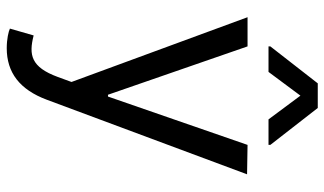

<svg xmlns="http://www.w3.org/2000/svg" viewBox="-226 -578 1009 598"><g transform="rotate(90 279.0 -279.5)"><path d="M130.7 204.5C206.3 204.5 259.6 164.4 291.2 79.5L523.4 -544L431.8 -545.5L281.2 -110.8H275.6L125 -545.5H34.1L235.8 2.8L220.2 45.5C189.6 128.6 152 136.4 90.9 120.7L69.6 194.6C78.1 198.9 102.3 204.5 130.7 204.5ZM204.5 -610.8 278.4 -710.2 352.3 -610.8H431.8V-616.5L316.8 -764.2H240.1L125 -616.5V-610.8Z"/></g></svg>

Font: Karasuma Gothic
Style: Regular
Weight: 400
Designer: Rasmus Andersson, Ryoko Nishizuka
Foundry: Genbu
Version: Version 1.00